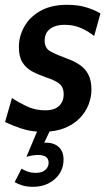

<svg xmlns="http://www.w3.org/2000/svg" viewBox="-34 -524 442 778"><path d="M139.5 10Q91.5 10 53 -3Q14.5 -16 -13.5 -29.5L14.5 -127Q38.5 -110.5 73.2 -93.8Q108 -77 148.5 -77Q187 -77 205.5 -95Q224 -113 224 -141Q224 -172 205 -186Q186 -200 152.5 -210.5Q122 -221 97 -234.2Q72 -247.5 57.2 -270.8Q42.5 -294 42.5 -333Q42.5 -377 64.5 -416.2Q86.5 -455.5 130 -480Q173.5 -504.5 238.5 -504.5Q283.5 -504.5 317.2 -493.8Q351 -483 373 -469.5L347.5 -378Q325 -396.5 295 -410Q265 -423.5 226.5 -423.5Q191 -423.5 169 -407Q147 -390.5 147 -359Q147 -328 171.5 -315Q196 -302 236.5 -287Q266.5 -276.5 289 -261.2Q311.5 -246 324 -222Q336.5 -198 336.5 -160.5Q336.5 -130.5 325 -100.5Q313.5 -70.5 289.5 -45.5Q265.5 -20.5 228.2 -5.2Q191 10 139.5 10ZM133.5 79 101.5 64Q114 59.5 126.2 56.8Q138.5 54 151.5 54Q185 54 204.2 72Q223.5 90 223.5 122Q223.5 170.5 188 201.8Q152.5 233 99.5 233Q74.5 233 56.2 227.2Q38 221.5 25.5 214L53 159.5Q66.5 167.5 80.2 172Q94 176.5 111 176.5Q135.5 176.5 149.2 164.8Q163 153 163 135.5Q163 104 120.5 104Q109.5 104 98 105.8Q86.5 107.5 73 111.5L120 0H171Z"/></svg>

Font: Cabin SemiCondensedSemiBold
Style: Italic
Weight: 600
Width: 4
Italic angle: -10°
Designer: Pablo Impallari
Foundry: Pablo Impallari. http://www.impallari.com Igino Marini. http://www.ikern.com
Version: Version 3.001